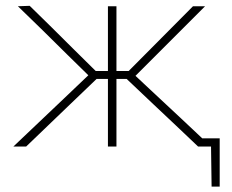

<svg xmlns="http://www.w3.org/2000/svg" viewBox="-20 -516 816 676"><path d="M27 0Q117 -85.5 205.5 -169.5L291 -251L216.5 -324Q173 -367 130.5 -409Q87.5 -450.5 43 -494L84.5 -495.5Q122 -458.5 160.5 -421Q198.5 -383 236 -346L317 -266H360V-494H390V-266H433L512.5 -346Q549 -383 586.5 -420.5Q623.5 -457.5 659.5 -494H702L457 -249L541.5 -170Q579 -135 616.5 -100Q654 -64.5 692 -29H753.5V141H725L723 0H677.5Q637 -38.5 599 -74.5Q561 -110.5 521 -148L426 -238H390V0H360V-238H320L224.5 -146.5Q186.5 -110 148.2 -73.2Q110 -36.5 72 0Z"/></svg>

Font: Heraclito Thin
Style: Regular
Weight: 100
Designer: Kostas Bartsokas (font) & Cristiano Sobral (main changes)
Foundry: Kostas Bartsokas (font) & Cristiano Sobral (main changes)
Version: Version 1.00;July 8, 2020;FontCreator 13.0.0.2655 64-bit